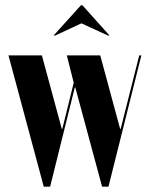

<svg xmlns="http://www.w3.org/2000/svg" viewBox="-20 -704 565 724"><path d="M12 -495H138L213 -218H215L258 -392L232 -495H358L433 -218H435L505 -495H513L389 0H365L264 -374H262L169 0H145ZM285 -684H291L393 -570H387L287 -616L188 -570H182Z"/></svg>

Font: Moniqa Black Display
Style: Regular
Weight: 900
Designer: Rajesh Rajput
Foundry: Rajesh Rajput
Version: Version 1.000